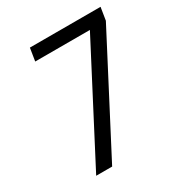

<svg xmlns="http://www.w3.org/2000/svg" viewBox="-172 -857 921 979"><g transform="rotate(-30 288.0 -367.5)"><path d="M111 0H205L549 -660L561 -735H145L133 -660H455Z"/></g></svg>

Font: Iosevka Sparkle
Style: Italic
Weight: 400
Italic angle: -9°
Designer: Belleve Invis
Foundry: Belleve Invis
Version: Version 4.5.0; ttfautohint (v1.8.3)